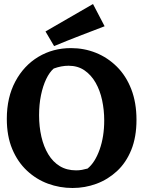

<svg xmlns="http://www.w3.org/2000/svg" viewBox="-20 -918 715 958"><path d="M342 20Q278 20 219.5 -1.5Q161 -23 114.5 -66.5Q68 -110 41 -174.5Q14 -239 14 -325Q14 -432 56.5 -511.5Q99 -591 171.5 -634.5Q244 -678 334 -678Q400 -678 458.5 -654.5Q517 -631 563 -585.5Q609 -540 635 -473Q661 -406 661 -320Q661 -234 635 -170Q609 -106 563.5 -64Q518 -22 461 -1Q404 20 342 20ZM360 -68Q375 -68 389 -70.5Q403 -73 417 -77Q454 -107 477 -171.5Q500 -236 500 -317Q500 -369 489.5 -418Q479 -467 457 -505.5Q435 -544 401.5 -567Q368 -590 322 -590Q304 -590 285.5 -586.5Q267 -583 248 -576Q227 -558 210.5 -523.5Q194 -489 184.5 -443Q175 -397 175 -343Q175 -286 186.5 -236Q198 -186 221 -148Q244 -110 278.5 -89Q313 -68 360 -68ZM250 -688 207 -761 444 -898 502 -787Q439 -763 375.5 -738.5Q312 -714 250 -688Z"/></svg>

Font: Eczar SemiBold
Style: Regular
Weight: 600
Designer: Vaibhav Singh
Foundry: Rosetta Type Foundry
Version: Version 2.000